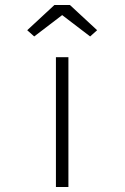

<svg xmlns="http://www.w3.org/2000/svg" viewBox="-20 -749 500 769"><path d="M204 0V-520H254V0ZM117 -603 89 -628 198 -729H260L369 -628L341 -603L214 -700H244Z"/></svg>

Font: Lexend Zetta ExtraLight
Style: Regular
Weight: 250
Version: Version 1.007